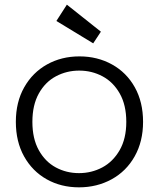

<svg xmlns="http://www.w3.org/2000/svg" viewBox="-20 -796 682 824"><path d="M319 8Q242 8 180.5 -26.5Q119 -61 83.5 -124.5Q48 -188 48 -273Q48 -358 84 -421.5Q120 -485 182 -519.5Q244 -554 321 -554Q398 -554 460.5 -519.5Q523 -485 558.5 -421.5Q594 -358 594 -273Q594 -189 558 -125Q522 -61 459 -26.5Q396 8 319 8ZM319 -53Q373 -53 419 -77.5Q465 -102 493.5 -151.5Q522 -201 522 -273Q522 -345 494 -394.5Q466 -444 420 -468.5Q374 -493 320 -493Q266 -493 220 -468.5Q174 -444 146.5 -394.5Q119 -345 119 -273Q119 -201 146.5 -151.5Q174 -102 219.5 -77.5Q265 -53 319 -53ZM222 -706 267 -776 413 -660 380 -610Z"/></svg>

Font: Fz Poppins Light
Style: Regular
Weight: 300
Designer: Ninad Kale (Devanagari), Jonny Pinhorn (Latin)
Foundry: Indian Type Foundry
Version: Vit hóa bi Vntype.Com & FontZin.Com